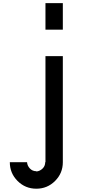

<svg xmlns="http://www.w3.org/2000/svg" viewBox="-20 -853 707 1207"><path d="M150 166.7Q151.7 189.2 167.9 206.2Q184.2 223.3 208.3 223.3V225Q230 223.3 247.1 207.1Q264.2 190.8 264.2 166.7H265.8V-500H375V166.7Q375 235.8 326.2 284.6Q277.5 333.3 208.3 333.3Q139.2 333.3 90.4 284.6Q41.7 235.8 41.7 166.7ZM375 -833.3V-666.7H265.8V-833.3Z"/></svg>

Font: 0xA000-Squareish-Mono
Style: Squareish-Mono-Bold
Weight: 700
Version: Version 0.1